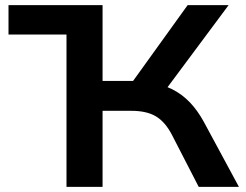

<svg xmlns="http://www.w3.org/2000/svg" viewBox="-20 -725 954 745"><path d="M13 -591V-705H378V-591ZM238 0V-705H378V-411H512L482 -391L708 -705H867L614 -365L558 -405Q610 -398 648.5 -378.5Q687 -359 717 -327.5Q747 -296 771 -252L907 0H751L647 -202Q621 -252 585 -273.5Q549 -295 490 -295H378V0Z"/></svg>

Font: Nunito Sans 10pt SemiExpanded
Style: Bold
Weight: 700
Width: 6
Designer: Vernon Adams
Foundry: Vernon Adams
Version: Version 3.101;gftools[0.9.27]